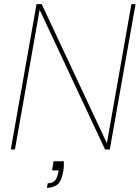

<svg xmlns="http://www.w3.org/2000/svg" viewBox="-20 -720 673 925"><path d="M32 0 156 -700H181L495 -30L613 -700H633L509 0H486L171 -673L52 0ZM206 185 210 163Q234 163 245 149.5Q256 136 260 113L263 101H231L238 57H287Q288 66 287.5 80Q287 94 284 109Q275 157 254 171Q233 185 206 185Z"/></svg>

Font: DM Sans 10pt Thin
Style: Italic
Weight: 250
Italic angle: -10°
Version: Version 4.004;gftools[0.9.30]